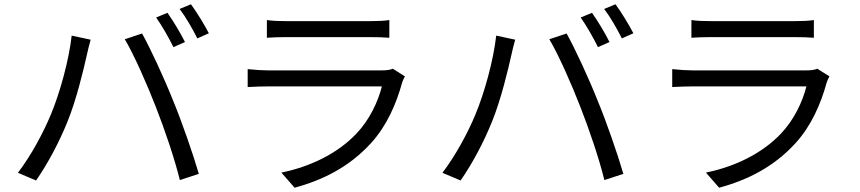

<svg xmlns="http://www.w3.org/2000/svg" viewBox="-20 -839 4030 900"><path d="M765 -779 712 -757C739 -719 773 -659 793 -618L847 -642C827 -683 790 -744 765 -779ZM875 -819 822 -797C851 -759 883 -703 905 -659L959 -683C940 -720 902 -783 875 -819ZM218 -301C183 -217 127 -112 64 -29L149 7C205 -73 259 -176 296 -268C338 -370 373 -518 387 -581C391 -602 399 -631 405 -653L316 -672C303 -556 261 -404 218 -301ZM710 -339C752 -232 798 -97 823 5L912 -24C886 -114 833 -267 792 -366C750 -472 686 -610 646 -682L565 -655C609 -581 670 -442 710 -339Z M1231 -745V-662C1258 -664 1290 -665 1321 -665H1713C1747 -665 1781 -664 1805 -662V-745C1781 -741 1746 -740 1714 -740H1321C1289 -740 1257 -741 1231 -745ZM1878 -481 1821 -517C1810 -511 1789 -509 1766 -509H1239C1212 -509 1178 -511 1141 -515V-431C1177 -433 1215 -434 1239 -434H1770C1752 -362 1712 -277 1651 -213C1566 -123 1441 -59 1299 -30L1361 41C1489 6 1614 -53 1719 -168C1793 -249 1838 -353 1865 -452C1867 -459 1873 -472 1878 -481Z M2755 -779 2702 -757C2729 -719 2763 -659 2783 -618L2837 -642C2817 -683 2780 -744 2755 -779ZM2865 -819 2812 -797C2841 -759 2873 -703 2895 -659L2949 -683C2930 -720 2892 -783 2865 -819ZM2208 -301C2173 -217 2117 -112 2054 -29L2139 7C2195 -73 2249 -176 2286 -268C2328 -370 2363 -518 2377 -581C2381 -602 2389 -631 2395 -653L2306 -672C2293 -556 2251 -404 2208 -301ZM2700 -339C2742 -232 2788 -97 2813 5L2902 -24C2876 -114 2823 -267 2782 -366C2740 -472 2676 -610 2636 -682L2555 -655C2599 -581 2660 -442 2700 -339Z M3221 -745V-662C3248 -664 3280 -665 3311 -665H3703C3737 -665 3771 -664 3795 -662V-745C3771 -741 3736 -740 3704 -740H3311C3279 -740 3247 -741 3221 -745ZM3868 -481 3811 -517C3800 -511 3779 -509 3756 -509H3229C3202 -509 3168 -511 3131 -515V-431C3167 -433 3205 -434 3229 -434H3760C3742 -362 3702 -277 3641 -213C3556 -123 3431 -59 3289 -30L3351 41C3479 6 3604 -53 3709 -168C3783 -249 3828 -353 3855 -452C3857 -459 3863 -472 3868 -481Z"/></svg>

Font: Microsoft YaHei
Style: Regular
Weight: 400
Designer: Ryoko NISHIZUKA 西塚涼子 (kana, bopomofo & ideographs); Paul D. Hunt (Latin, Greek & Cyrillic); Sandoll Communications 산돌커뮤니
Foundry: Adobe
Version: Version 2.001;hotconv 1.0.111;makeotfexe 2.5.65597